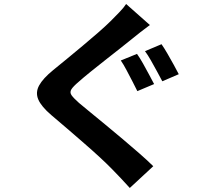

<svg xmlns="http://www.w3.org/2000/svg" viewBox="-20 -844 1040 946"><path d="M655 -578.5Q668.5 -559.7 684.3 -531.7Q700 -503.6 714.9 -475.8Q729.9 -448 739.3 -429.8L656.7 -395Q646.7 -415.8 632.3 -443.3Q617.8 -470.9 603.4 -498.5Q588.9 -526.2 575.2 -546ZM775.8 -626.2Q788.8 -607.8 805 -579.8Q821.2 -551.8 836.2 -524.5Q851.1 -497.3 860.8 -478.4L779.7 -443.5Q768.5 -464.5 753.7 -492Q738.8 -519.4 723.6 -546.3Q708.4 -573.1 694.4 -591.9ZM718.4 -720.7Q694.8 -703.5 671.5 -685.2Q648.3 -666.9 630.2 -652.1Q606.3 -632.5 571.7 -605.4Q537.2 -578.3 499.3 -548.5Q461.5 -518.6 426.6 -490.6Q391.7 -462.5 367.2 -440.6Q340.4 -417.9 331.5 -403.5Q322.7 -389 332.4 -375Q342.2 -360.9 369.1 -337Q391.7 -318 425.8 -290.1Q459.9 -262.2 500.8 -228.5Q541.7 -194.8 583.9 -159.2Q626 -123.6 665.3 -89.4Q704.6 -55.2 735.2 -25.1L619.5 82.1Q598.6 58.4 576.3 35.2Q553.9 11.9 532.1 -10.7Q509.1 -34.4 473 -67.9Q436.8 -101.3 394.2 -138.3Q351.6 -175.3 309.5 -211.6Q267.3 -247.9 232.9 -276.9Q183.2 -319.4 168.6 -354Q153.9 -388.6 172.8 -423Q191.6 -457.5 241.8 -498.5Q271.1 -522.3 309.1 -553.5Q347.1 -584.6 387.1 -618.2Q427.2 -651.8 463.4 -683.3Q499.6 -714.8 524.6 -739.5Q545.8 -760.9 568 -783.7Q590.1 -806.5 601.4 -824.3Z"/></svg>

Font: Shanggu Sans SC VF
Style: Regular
Weight: 250
Designer: GuiWonder
Version: Version 1.021